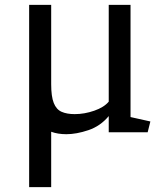

<svg xmlns="http://www.w3.org/2000/svg" viewBox="-20 -540 662 784"><path d="M189 -196Q189 -146 199.5 -119.5Q210 -93 231.5 -83.5Q253 -74 285 -74Q325 -74 365 -88Q405 -102 424 -125V-520H513V-62L594 -44L583 0H424V-66Q390 -25 341 -8.5Q292 8 251 8Q216 8 189 -2V224H99V-520H189Z"/></svg>

Font: Brawler
Style: Regular
Weight: 400
Designer: Oleg Frolov, Haley Fiege
Foundry: Oleg Frolov, Haley Fiege
Version: Version 1.101; ttfautohint (v1.8.3)